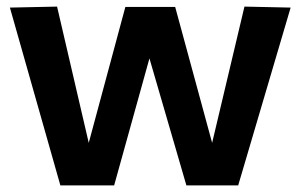

<svg xmlns="http://www.w3.org/2000/svg" viewBox="-20 -562 911 582"><path d="M163 0 10 -539 153 -542 249 -129 360 -541H511L623 -129L721 -542L861 -539L702 0H545L433 -385L326 0Z"/></svg>

Font: Georama SemiExpanded SemiBold
Style: Regular
Weight: 600
Width: 6
Designer: Jean-Baptiste Levee
Foundry: Production Type
Version: Version 1.001